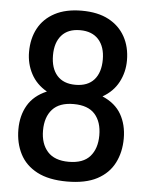

<svg xmlns="http://www.w3.org/2000/svg" viewBox="-52 -741 616 795"><g transform="rotate(5 256.5 -343.0)"><path d="M256 12Q180 12 131.5 -13.5Q83 -39 60 -84Q37 -129 37 -186Q37 -243 62 -286Q87 -329 141 -352Q97 -377 75 -418.5Q53 -460 53 -509Q53 -565 76 -607.5Q99 -650 144.5 -674Q190 -698 256 -698Q323 -698 368 -674Q413 -650 436.5 -607.5Q460 -565 460 -509Q460 -460 438 -418.5Q416 -377 372 -352Q426 -329 450.5 -286Q475 -243 475 -186Q475 -129 452 -84Q429 -39 381 -13.5Q333 12 256 12ZM256 -70Q316 -70 344.5 -102.5Q373 -135 373 -190Q373 -246 344.5 -278Q316 -310 256 -310Q197 -310 168 -278Q139 -246 139 -190Q139 -135 168 -102.5Q197 -70 256 -70ZM256 -390Q307 -390 333.5 -420Q360 -450 360 -504Q360 -557 333 -587Q306 -617 256 -617Q206 -617 179.5 -587Q153 -557 153 -504Q153 -450 179.5 -420Q206 -390 256 -390Z"/></g></svg>

Font: Archivo SemiCondensed Medium
Style: Regular
Weight: 500
Width: 4
Designer: Hector Gatti
Foundry: Omnibus-Type
Version: Version 2.001